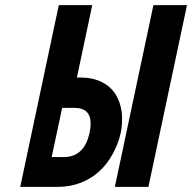

<svg xmlns="http://www.w3.org/2000/svg" viewBox="-20 -731 751 751"><path d="M429.2 0 580.1 -710.9H711.4L560.5 0ZM223.1 -309.1 182.1 -116.7H230Q310.1 -116.7 330.6 -212.9Q334.5 -230.5 334.5 -248Q334.5 -309.1 271 -309.1ZM59.1 0 210 -710.9H340.8L280.8 -427.7H295.9Q342.3 -427.7 377.9 -410.2Q442.9 -378.4 455.6 -295.9Q457.5 -283.7 457.5 -262.2Q457.5 -196.3 421.4 -129.9Q377.4 -48.3 296.9 -16.6Q254.9 0 205.1 0Z"/></svg>

Font: Tuffy
Style: BoldItalic
Weight: 700
Italic angle: -12°
Designer: Thatcher Ulrich, Karoly Barta, Michael Everson
Version: Version 001.271